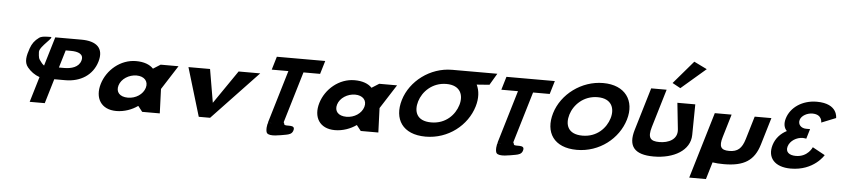

<svg xmlns="http://www.w3.org/2000/svg" viewBox="-58 -1436 8885 2026"><g transform="rotate(5 4384.0 -423.5)"><path d="M327.5 -535C325.4 -595 493.2 -711.5 431.3 -703C422.5 -701.8 348.9 -707 317 -684C269.9 -650 245.4 -615 227.1 -564C199.2 -484 183.6 -415 227.7 -362C261.2 -321.4 303.5 -289.4 356.8 -271L276.3 -1.9H436.1L513.9 -262H630.1C792.1 -262 919.1 -342.7 962.3 -487.2C1005.8 -632.6 924.1 -703.1 762.1 -703.1H486L394.2 -396.2C383.7 -404.1 375.1 -411.7 369.3 -419C328.9 -470 332.2 -469.9 327.5 -535ZM552 -389.5 607.7 -575.6H662.2C738.3 -575.6 804 -554.4 782.4 -482.1C761 -410.7 682.7 -389.5 606.5 -389.5Z M1007 -256C962.1 -106 1030.9 15 1195 15C1279.7 15 1361.5 -16 1420.1 -58H1422.5L1468.1 0H1654.6L1644.8 -258L1808.1 -513H1619.1L1541.5 -464C1503 -505 1440.9 -528 1357.4 -528C1193.3 -528 1051.8 -406 1007 -256ZM1195 -256C1216.2 -327 1295.3 -377 1376.3 -377C1456.2 -377 1505.4 -327 1484.1 -256C1463.2 -186 1387.7 -136 1304.3 -136C1217.1 -136 1174 -186 1195 -256Z M2142.2 -513H1913.3L2067.4 0H2187.4L2673.6 -513H2444.7L2202.3 -160Z M2791.1 -562.9H2967.5L2799.7 -1.9L2803.6 -1.8C2791.5 9.2 2783.2 87 2799.7 108C2828.6 144.6 2937.9 119 3001.5 108C3033.3 102 3061.2 93.7 3072.9 63C3105.1 -21 2978.5 28.7 2973.5 0C2972 -9.2 2969.1 -16 2965.1 -20.9L3127.3 -562.9H3303.6L3345.6 -703.1H2833ZM2838.7 -1.1C2830 -0.1 2821.4 -0.1 2813 -1.6Z M3322 -256C3277.1 -106 3345.9 15 3510 15C3594.7 15 3676.5 -16 3735.1 -58H3737.5L3783.1 0H3969.6L3959.8 -258L4123.1 -513H3934.1L3856.5 -464C3818 -505 3755.9 -528 3672.4 -528C3508.3 -528 3366.8 -406 3322 -256ZM3510 -256C3531.2 -327 3610.3 -377 3691.3 -377C3771.2 -377 3820.4 -327 3799.1 -256C3778.2 -186 3702.7 -136 3619.3 -136C3532.1 -136 3489 -186 3510 -256Z M4359.4 -363.9C4390.6 -468.4 4491.6 -572.8 4640.5 -573L4640.5 -573L4640.9 -573H4641C4791.2 -573 4827.8 -468.5 4796.5 -363.9C4765.2 -259.4 4670.2 -154.8 4515.9 -154.8C4357.5 -154.8 4328.1 -259.4 4359.4 -363.9ZM4686.5 -727 4686.5 -726.9C4455.7 -726.6 4248.1 -568.6 4186.8 -363.9C4125.6 -159.1 4224.2 -0.1 4469.6 -0.1C4708.9 -0.1 4907.8 -159.1 4969 -363.9C4995.5 -452.3 4989.9 -531.9 4959.4 -594L5093.7 -604L5166.5 -727Z M5223.1 -562.9H5399.5L5231.7 -1.9L5235.6 -1.8C5223.5 9.2 5215.2 87 5231.7 108C5260.6 144.6 5369.9 119 5433.5 108C5465.3 102 5493.2 93.7 5504.9 63C5537.1 -21 5410.5 28.7 5405.5 0C5404 -9.2 5401.1 -16 5397.1 -20.9L5559.3 -562.9H5735.6L5777.6 -703.1H5265ZM5270.7 -1.1C5262 -0.1 5253.4 -0.1 5245 -1.6Z M5788.7 -363.9C5727.5 -159.1 5826.1 -0.1 6071.6 -0.1C6310.8 -0.1 6509.7 -159.1 6571 -363.9C6632.2 -568.8 6521.4 -726.9 6288.9 -726.9C6058 -726.9 5850 -568.8 5788.7 -363.9ZM5961.3 -363.9C5992.6 -468.5 6093.8 -573 6242.9 -573C6393.1 -573 6429.7 -468.5 6398.4 -363.9C6367.1 -259.4 6272.1 -154.8 6117.8 -154.8C5959.4 -154.8 5930 -259.4 5961.3 -363.9Z M7017.1 -791 7103.2 -744 7363.6 -967.9 7226.1 -1035.1ZM7275.4 -587.5H7085.8L7115.3 -309.5C7126.8 -200.5 7026.8 -158.2 6932.2 -158.2C6837.6 -158.2 6804.5 -192.2 6839.6 -309.5L6960.9 -715H6797.1L6661.9 -262.8C6610 -89.4 6678.7 -1 6885.1 -1C7097.8 -1 7269.3 -98.6 7271.3 -262.8Z M7666.7 -513H7488.7L7279.1 188H7456.1L7510.3 6.6C7544.6 12.3 7584.9 15 7631 15C7844.2 15 7950.9 -54 8002.3 -226L8088.2 -513H7911.2L7838.2 -269C7808 -168 7763.6 -129 7674.1 -129C7584.5 -129 7563.5 -168 7593.8 -269Z M8615.8 -511.8C8615.8 -511.8 8622.2 -598.5 8515.3 -598.5C8460.8 -598.5 8400.7 -566.2 8387.2 -521.2C8372 -470.2 8411.2 -432.8 8462.6 -432.8H8504.8L8473.5 -328.2C8473.5 -328.2 8458.6 -333.3 8438 -333.3C8370.1 -333.3 8302.9 -290.8 8284.8 -230.5C8267 -171 8308.6 -137.8 8379.5 -137.8C8507.1 -137.8 8550.4 -244.9 8550.4 -244.9L8682.5 -172.7C8682.5 -172.7 8583.3 -0.1 8337.3 -0.1C8165.8 -0.1 8084.9 -96.2 8125 -230.5C8147.2 -304.4 8198 -358 8262.3 -391.1C8233 -420.9 8222.4 -465.1 8239.7 -522.9C8275.3 -641.9 8397.6 -726.9 8551.6 -726.9C8778.6 -726.9 8768.3 -573 8768.3 -573Z"/></g></svg>

Font: Hussar
Style: BdSuprExtOblThree
Weight: 700
Foundry: Cannot Into Space Fonts
Version: Version 2.00